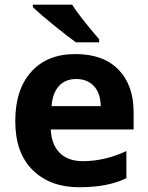

<svg xmlns="http://www.w3.org/2000/svg" viewBox="-20 -786 631 816"><path d="M300.8 -556.2Q418.9 -556.2 483.4 -490.2Q547.9 -424.3 547.9 -308.1V-235.8H195.8Q198.2 -172.4 233.4 -136.7Q268.6 -101.1 332 -101.1Q425.8 -101.1 517.1 -144V-28.8Q439.5 9.8 316.4 9.8Q193.4 9.8 119.1 -63Q44.9 -135.7 44.9 -271Q44.9 -406.2 113.3 -481.4Q181.6 -556.6 300.8 -556.2ZM199.2 -335H408.2Q407.2 -389.6 379.4 -419.9Q351.6 -450.2 304.2 -450.2Q256.8 -450.2 230 -419.9Q203.1 -389.6 199.2 -335ZM119.6 -766.1H286.6Q317.4 -716.8 401.4 -619.1V-606H302.7Q272 -627.9 212.4 -675.8Q152.8 -723.6 119.6 -755.9Z"/></svg>

Font: OpenSans-Bold
Style: Bold
Weight: 700
Foundry: Ascender Corporation
Version: Version 1.10